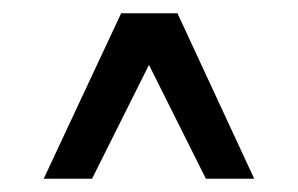

<svg xmlns="http://www.w3.org/2000/svg" viewBox="-20 -687 450 290"><path d="M46 -417 163 -667H248L364 -417H291L205 -589L119 -417Z"/></svg>

Font: Epunda Sans
Style: Regular
Weight: 400
Designer: Simon Atzbach
Foundry: typofactur
Version: Version 2.204; ttfautohint (v1.8.4.7-5d5b)